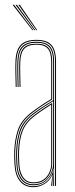

<svg xmlns="http://www.w3.org/2000/svg" viewBox="-20 -770 310 795"><path d="M208 0V-514Q208 -560.8 190.1 -580.9Q172.2 -601 131 -601Q87 -601 68.2 -580.2Q49.5 -559.5 48 -514Q47.2 -490.8 47.8 -463.8Q48.2 -436.8 49 -410H45Q44.2 -436.8 43.8 -464.5Q43.2 -492.2 44 -514Q45.5 -562.8 65.6 -583.9Q85.8 -605 131 -605Q160 -605 177.8 -595.8Q195.5 -586.5 203.8 -566.5Q212 -546.5 212 -514V0ZM118 -7Q147.5 -7 165.5 -21Q183.5 -35 191.8 -54.8Q200 -74.5 200 -91.2V-350.8Q182.8 -340.8 159.2 -325.2Q135.8 -309.8 117.2 -295.2Q79.8 -266.2 66.4 -230.5Q53 -194.8 51 -144.8Q50.5 -129.5 50.8 -121.5Q51 -113.5 52 -90.5Q54 -50.2 71.2 -28.6Q88.5 -7 118 -7ZM118 -11Q90.8 -11 74.4 -31.1Q58 -51.2 56 -90.8Q55 -109.5 54.8 -120Q54.5 -130.5 55 -144.8Q57 -198.2 71.4 -232.1Q85.8 -266 120.2 -292.5Q136.2 -305 157 -319Q177.8 -333 196 -343.8V-91.2Q196 -74.5 188.5 -55.8Q181 -37 163.9 -24Q146.8 -11 118 -11ZM118 -15Q144.8 -15 161 -27.1Q177.2 -39.2 184.6 -57Q192 -74.8 192 -91.2V-336.8Q177.5 -327.8 158.6 -315.1Q139.8 -302.5 122.2 -289Q87.5 -262 74.2 -228.6Q61 -195.2 59 -144.5Q58.5 -129.8 58.8 -122Q59 -114.2 60 -90.8Q62 -54.5 77 -34.8Q92 -15 118 -15ZM118 5Q81.8 5 62 -20.2Q42.2 -45.5 40 -90Q39 -108.5 38.8 -120.2Q38.5 -132 39 -145Q40.8 -192 53.9 -231.8Q67 -271.5 110 -304.8Q121.5 -313.5 135 -323Q148.5 -332.5 163 -342Q177.5 -351.5 192 -360V-514Q192 -552 177.9 -568.5Q163.8 -585 131 -585Q96 -585 80.6 -568.2Q65.2 -551.5 64 -513.5Q63.2 -490.8 63.8 -465.6Q64.2 -440.5 65 -410H61Q60.2 -438 59.8 -465.1Q59.2 -492.2 60 -513.5Q61.2 -552.2 76.9 -570.6Q92.5 -589 131 -589Q166 -589 181 -571.6Q196 -554.2 196 -514V-357.8Q174 -344.8 152.4 -330.2Q130.8 -315.8 112 -301.2Q71.2 -269.5 58 -231.1Q44.8 -192.8 43 -145Q42.5 -129.8 42.8 -121.5Q43 -113.2 44 -90.2Q46.2 -46.2 65.5 -22.6Q84.8 1 118 1Q146.2 1 168 -14.6Q189.8 -30.2 198.8 -57.5H199.8L196.5 -6V0H192.2V-4.8L196.8 -44.5H195.8Q186.2 -21.8 164.4 -8.4Q142.5 5 118 5ZM200.2 0V-10L201.8 -72.2H200.8Q196.2 -45.8 173.9 -24.4Q151.5 -3 118 -3Q86.2 -3 68.2 -25.6Q50.2 -48.2 48 -90.5Q47 -109 46.8 -120Q46.5 -131 47 -144.8Q48.8 -191.8 61.4 -229.2Q74 -266.8 115 -298.5Q128.2 -308.8 143.4 -319Q158.5 -329.2 173.2 -338.6Q188 -348 200 -355V-514Q200 -556.5 184 -574.8Q168 -593 131 -593Q92.2 -593 74.8 -574.6Q57.2 -556.2 56 -513.8Q55.2 -490.5 55.8 -463.8Q56.2 -437 57 -410H53Q52.2 -437.5 51.8 -464.9Q51.2 -492.2 52 -513.8Q53.2 -557.8 71.4 -577.4Q89.5 -597 131 -597Q170 -597 187 -577.8Q204 -558.5 204 -514V0ZM114.2 -645 32.2 -750H38.2L118.2 -645ZM122.2 -645 44.2 -750H50.2L126.2 -645ZM130.2 -645 56.2 -750H62.2L134.2 -645Z"/></svg>

Font: Big Shoulders Inline Display SC Thin
Style: Regular
Weight: 100
Designer: Patric King
Foundry: XO Type Co
Version: Version 2.002